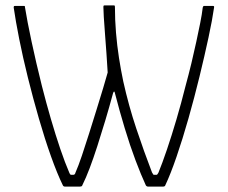

<svg xmlns="http://www.w3.org/2000/svg" viewBox="-20 -695 849 715"><path d="M223 0Q216 0 214 -5Q193 -48 170 -112.5Q147 -177 125 -253Q103 -329 84 -405.5Q65 -482 51.5 -550Q38 -618 31 -667Q31 -669 31.5 -671Q32 -673 36 -673Q39 -673 43 -673Q47 -673 51.5 -673Q56 -673 60 -673Q64 -673 67 -673Q72 -673 72.5 -672Q73 -671 73 -668Q81 -618 97.5 -540.5Q114 -463 136 -375Q152 -312 169.5 -252Q187 -192 204.5 -140.5Q222 -89 238 -52Q239 -50 240.5 -47Q242 -44 245 -44Q247 -44 249 -44Q251 -44 253 -44Q256 -44 258 -46Q260 -48 261 -52Q272 -77 285 -115.5Q298 -154 312 -198.5Q326 -243 339.5 -286.5Q353 -330 364 -366.5Q375 -403 381 -425Q379 -457 376.5 -495Q374 -533 371 -569Q368 -605 366.5 -632Q365 -659 365 -669Q365 -671 365.5 -673Q366 -675 370 -675Q373 -675 377 -675Q381 -675 386 -675Q391 -675 395 -675Q399 -675 402 -675Q407 -675 407.5 -673.5Q408 -672 408 -669Q408 -621 412 -573Q416 -525 423 -480Q430 -435 439 -392Q459 -302 487.5 -216.5Q516 -131 546 -53Q549 -49 550 -46.5Q551 -44 553 -44Q555 -44 558 -44Q561 -44 563 -44Q566 -44 570 -52Q584 -86 601.5 -137.5Q619 -189 637 -250Q655 -311 671 -375Q683 -419 693 -460.5Q703 -502 711 -539.5Q719 -577 725.5 -609Q732 -641 735 -667Q736 -670 737 -671.5Q738 -673 740 -673Q743 -673 747.5 -673Q752 -673 756.5 -673Q761 -673 765.5 -673Q770 -673 773 -673Q779 -673 777 -666Q771 -623 756.5 -555.5Q742 -488 723 -410Q704 -332 682 -254.5Q660 -177 637.5 -111.5Q615 -46 596 -6Q595 -2 592 -1Q589 0 585 0Q577 0 567.5 0Q558 0 549.5 0Q541 0 532 0Q529 0 526.5 -1.5Q524 -3 523 -5Q505 -44 484.5 -98.5Q464 -153 444.5 -217.5Q425 -282 408 -348Q407 -354 405 -354Q403 -354 401 -348Q387 -296 372 -246Q357 -196 342.5 -151Q328 -106 314 -69Q300 -32 287 -6Q286 -2 283 -1Q280 0 277 0Q269 0 259.5 0Q250 0 241 0Q232 0 223 0Z"/></svg>

Font: Glory ExtraLight
Style: Regular
Weight: 250
Version: Version 1.011